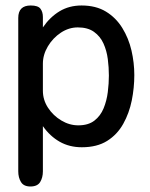

<svg xmlns="http://www.w3.org/2000/svg" viewBox="-20 -553 540 693"><path d="M89.8 120.1Q65.4 120.1 55.7 104Q45.9 87.9 45.9 65.4V-488.3Q45.9 -533.2 90.8 -533.2Q117.2 -533.2 126 -521.5Q134.8 -509.8 134.8 -491.7Q134.8 -473.6 134.8 -454.1Q160.2 -491.2 194.8 -512.2Q229.5 -533.2 274.4 -533.2Q326.2 -533.2 362.3 -511.2Q398.4 -489.3 421.4 -452.1Q444.3 -415 454.6 -370.6Q464.8 -326.2 464.8 -282.2Q464.8 -236.3 455.6 -190.4Q446.3 -144.5 424.8 -106Q403.3 -67.4 366.7 -44.4Q330.1 -21.5 275.4 -21.5Q230.5 -21.5 195.3 -41.5Q160.2 -61.5 134.8 -97.7V65.4Q134.8 87.9 125 104Q115.2 120.1 89.8 120.1ZM262.7 -100.6Q298.8 -100.6 320.8 -117.7Q342.8 -134.8 354 -162.1Q365.2 -189.5 369.1 -220.7Q373 -252 373 -280.3Q373 -309.6 369.1 -339.8Q365.2 -370.1 353.5 -396Q341.8 -421.9 319.3 -438Q296.9 -454.1 260.7 -454.1Q228.5 -454.1 199.7 -435.1Q170.9 -416 152.8 -385.7Q134.8 -355.5 134.8 -323.2V-225.6Q134.8 -192.4 153.3 -164.1Q171.9 -135.7 201.2 -118.2Q230.5 -100.6 262.7 -100.6Z"/></svg>

Font: Kosugi Maru
Style: Regular
Weight: 400
Designer: MOTOYA
Version: Version 4.002